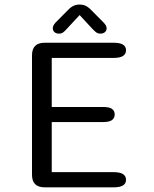

<svg xmlns="http://www.w3.org/2000/svg" viewBox="-20 -802 659 822"><path d="M519.5 -587Q519.5 -554 467 -554H201.5V-344H422Q448 -344 459.5 -335.8Q471 -327.5 471 -312Q471 -296.5 459.5 -288Q448 -279.5 422 -279.5H201.5V-65H467Q519.5 -65 519.5 -32Q519.5 0 467 0H171Q117 0 117 -54V-565Q117 -619 171 -619H467Q519.5 -619 519.5 -587ZM424.5 -704.5Q436.5 -692 436.5 -681Q436.5 -670.5 429 -664.2Q421.5 -658 409.5 -658Q399 -658 391.5 -663.8Q384 -669.5 375 -679L321 -737.5L266.5 -679Q257.5 -668.5 250.2 -663.2Q243 -658 232 -658Q220.5 -658 213.2 -664.5Q206 -671 206 -681.5Q206 -686.5 208.8 -692.5Q211.5 -698.5 217 -704.5L264 -752Q278 -767.5 290.8 -775Q303.5 -782.5 320.5 -782.5Q338 -782.5 350.5 -775.2Q363 -768 377.5 -752Z"/></svg>

Font: Sono Monospace
Style: Regular
Weight: 400
Designer: Tyler Finck
Foundry: Tyler Finck
Version: Version 2.112